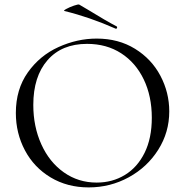

<svg xmlns="http://www.w3.org/2000/svg" viewBox="-20 -804 806 836"><path d="M49 -312Q49 -415 101 -488.5Q153 -562 234.5 -599Q316 -636 401 -636Q496 -636 568 -591.5Q640 -547 678.5 -474Q717 -401 717 -319Q717 -228 669 -152Q621 -76 540.5 -32Q460 12 366 12Q273 12 200.5 -31.5Q128 -75 88.5 -149.5Q49 -224 49 -312ZM641 -291Q641 -385 606 -458Q571 -531 507.5 -572Q444 -613 359 -613Q249 -613 187 -542Q125 -471 125 -347Q125 -253 160 -175.5Q195 -98 258 -53.5Q321 -9 401 -9Q469 -9 523.5 -42Q578 -75 609.5 -138.5Q641 -202 641 -291ZM261 -756Q254 -757 268.5 -765Q283 -773 302 -779.5Q321 -786 325 -784Q351 -768 364 -761Q442 -713 488 -689Q490 -688 490 -685Q490 -682 488 -680Q486 -678 484 -679Q371 -729 261 -756Z"/></svg>

Font: Cormorant SC
Style: Regular
Weight: 400
Designer: Christian Thalmann (Catharsis Fonts)
Foundry: Catharsis Fonts
Version: Version 4.000